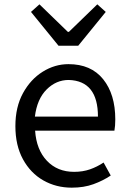

<svg xmlns="http://www.w3.org/2000/svg" viewBox="-20 -853 594 886"><path d="M311 13Q239 13 180 -20.5Q121 -54 86 -118Q51 -182 51 -271Q51 -359 86 -423Q121 -487 177 -522Q233 -557 296 -557Q400 -557 456 -487.5Q512 -418 512 -302Q512 -272 508 -250H142Q148 -162 196.5 -111Q245 -60 322 -60Q362 -60 395 -71.5Q428 -83 458 -103L491 -43Q455 -19 411 -3Q367 13 311 13ZM141 -315H432Q432 -480 297 -484Q239 -484 195 -440Q151 -396 141 -315ZM250 -642 123 -798 162 -833 293 -706H298L429 -833L468 -798L341 -642Z"/></svg>

Font: Noto Sans CJK KR Regular (TTF)
Style: Regular
Weight: 400
Designer: Ryoko NISHIZUKA 西塚涼子 (kana & ideographs); Paul D. Hunt (Latin, Greek & Cyrillic); Wenlong ZHANG 张文龙 (bopomofo); Sandoll 
Foundry: Adobe Systems Incorporated
Version: Version 1.004;PS 1.004;hotconv 1.0.82;makeotf.lib2.5.63406